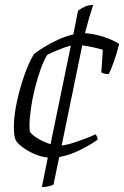

<svg xmlns="http://www.w3.org/2000/svg" viewBox="-20 -637 501 775"><path d="M149 118 173 -1Q144 -4 116.5 -16.5Q89 -29 69.5 -44Q50 -59 44 -70Q39 -81 37.5 -94.5Q36 -108 36 -124Q36 -168 47.5 -223Q59 -278 77.5 -331Q96 -384 117 -419Q132 -431 158 -447Q184 -463 214.5 -477Q245 -491 276 -498L295 -594Q312 -606 325.5 -611.5Q339 -617 356 -617Q338 -563 323 -503Q346 -502 373 -495.5Q400 -489 423.5 -479Q447 -469 461 -460Q452 -423 440 -389Q428 -355 419 -338Q399 -338 389 -345L395 -436Q383 -440 358.5 -445.5Q334 -451 312 -454L229 -50Q250 -52 277.5 -61Q305 -70 329.5 -79.5Q354 -89 366 -95Q368 -92 371 -86.5Q374 -81 374 -73Q349 -55 306 -33Q263 -11 219 -3L196 108Q177 118 149 118ZM101 -104Q113 -89 137 -75.5Q161 -62 184 -55L266 -453Q242 -447 213.5 -435Q185 -423 171 -416Q157 -394 144 -357.5Q131 -321 120.5 -279Q110 -237 104.5 -197Q99 -157 99 -129Q99 -113 101 -104Z"/></svg>

Font: Texturina 72pt 72pt ExtraLight
Style: Italic
Weight: 200
Italic angle: -11°
Designer: Guillermo Torres Carreño
Foundry: Omnibus-Type
Version: Version 1.002; ttfautohint (v1.8.3)